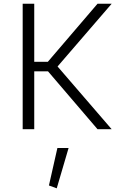

<svg xmlns="http://www.w3.org/2000/svg" viewBox="-20 -687 631 1021"><path d="M240.2 299.3 281.7 314.5 344.7 100.1H285.2ZM234.4 -358.4H162.1V-667H100.6V0H162.1V-307.6H235.4L498.5 0H573.7L286.1 -333.5L573.7 -667H498.5Z"/></svg>

Font: Estedad Light
Style: Regular
Weight: 300
Designer: Amin Abedi
Version: Version 7.3